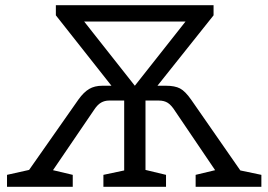

<svg xmlns="http://www.w3.org/2000/svg" viewBox="-20 -719 1032 739"><path d="M905 -63 986 -46V0H733V-46L808 -64L655 -290Q640 -314 626 -323Q612 -332 591 -332H540V-65L619 -46V0H378V-46L458 -63V-332H400Q383 -332 369 -324Q355 -316 342 -296L184 -64L260 -46V0H7V-46L92 -65L282 -336Q302 -364 323 -376.5Q344 -389 374 -389H409L195 -660V-699H802V-660L586 -389H619Q653 -389 673 -378.5Q693 -368 716 -335ZM499 -389 694 -636H304Z"/></svg>

Font: Bitter Pro
Style: Regular
Weight: 400
Designer: Sol Matas, and Bitter project Authors
Foundry: Sol Matas
Version: Version 1.010